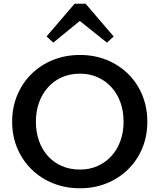

<svg xmlns="http://www.w3.org/2000/svg" viewBox="-20 -994 854 1027"><path d="M408 13Q330 13 264 -13.5Q198 -40 149 -88Q100 -136 72.5 -201Q45 -266 45 -343Q45 -420 72.5 -485.5Q100 -551 149 -599Q198 -647 264 -673.5Q330 -700 408 -700Q485 -700 550.5 -673.5Q616 -647 665 -599Q714 -551 741 -485.5Q768 -420 768 -343Q768 -266 741 -201Q714 -136 665 -88Q616 -40 550.5 -13.5Q485 13 408 13ZM408 -87Q460 -87 503 -106.5Q546 -126 577 -160.5Q608 -195 624.5 -241.5Q641 -288 641 -343Q641 -399 624.5 -445.5Q608 -492 577 -526.5Q546 -561 503 -580.5Q460 -600 408 -600Q354 -600 310.5 -580.5Q267 -561 236 -526Q205 -491 188.5 -444.5Q172 -398 172 -343Q172 -288 188.5 -241Q205 -194 236 -159.5Q267 -125 310.5 -106Q354 -87 408 -87ZM265 -766 229 -799 379 -974H438L588 -799L552 -766L407 -882Z"/></svg>

Font: BioRhyme SemiBold
Style: Regular
Weight: 600
Designer: Aoife Mooney
Foundry: Aoife Mooney Type
Version: Version 1.600;gftools[0.9.33]